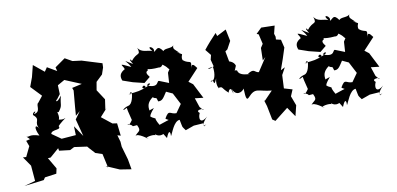

<svg xmlns="http://www.w3.org/2000/svg" viewBox="-91 -780 2417 1170"><g transform="rotate(-10 1117.5 -195.5)"><path d="M62 -114 37 -108 50 -73 20 -11 0 -12 40 46 48 142 -21 161 101 146 111 131 183 121 190 89 149 19 166 18 221 -30 224 -14 291 -6 318 -20 397 -9 408 4 439 38 481 52 500 138 487 128 495 131 569 163 639 174 628 111 604 28 602 -3 590 -45 610 -39 601 -117 573 -121 510 -171 555 -221 545 -211 554 -274 513 -337 522 -389 518 -384 562 -426 576 -467 577 -493C536 -506 494 -518 454 -531L399 -538L355 -563L291 -518L297 -494L239 -528L222 -503L157 -556L139 -484L118 -427L180 -362L150 -324C131 -314 160 -266 111 -260C142 -286 100 -273 106 -255C151 -217 97 -216 132 -164C109 -203 94 -182 122 -126C60 -146 60 -125 43 -133ZM288 -353 286 -408 330 -433 431 -391 369 -377 375 -360 366 -259 362 -206 390 -230 357 -184 385 -77 339 -145 341 -90 252 -83 195 -123C200 -154 274 -130 242 -170C244 -146 226 -152 297 -204C259 -186 247 -222 232 -180C286 -205 238 -260 262 -246C293 -286 277 -282 293 -343C256 -292 254 -321 266 -324Z M1113 -128 1094 -185 1146 -179 1099 -271 1073 -291 1141 -364C1120 -393 1111 -398 1104 -366C1118 -429 1100 -394 1061 -427C1054 -448 1065 -458 1064 -463C1050 -470 1019 -490 1052 -473C1022 -502 1012 -502 1021 -528C1015 -507 962 -519 956 -501C924 -546 920 -517 897 -506C915 -534 848 -561 889 -513C865 -525 821 -514 802 -549C818 -494 795 -527 755 -474C761 -478 727 -507 760 -456C686 -500 726 -481 746 -440C658 -483 699 -458 704 -435C711 -433 655 -420 678 -368L739 -347L808 -330L846 -361C805 -412 864 -393 834 -414C824 -418 837 -401 911 -408C938 -400 953 -463 924 -429C981 -391 947 -398 996 -372C988 -410 980 -401 960 -367L956 -304L898 -327C881 -333 895 -283 820 -312C832 -330 849 -322 834 -313C760 -273 801 -339 811 -304C781 -288 756 -285 701 -280C739 -269 691 -299 722 -286C721 -269 714 -215 686 -210C655 -203 633 -174 679 -202C667 -218 687 -148 693 -122C698 -128 668 -80 663 -100C715 -84 667 -80 719 -85C741 -41 718 -50 696 -19C711 -43 780 17 774 8C734 -1 815 -15 818 -4C813 -26 830 20 877 -9C849 -30 859 -18 885 24C903 -22 913 -16 911 17C922 1 943 -70 980 -72C993 -12 983 -36 1006 -3L1059 -22L1117 -26L1120 -7L1136 -17C1100 2 1122 -37 1149 -63C1100 -20 1092 -60 1108 -92C1075 -117 1150 -116 1131 -107ZM805 -159C818 -157 786 -195 842 -236C865 -217 861 -242 871 -205C897 -204 903 -217 928 -255L967 -237L1004 -166L968 -115C927 -114 927 -149 896 -94C917 -75 934 -92 854 -63C817 -127 858 -92 814 -117C824 -123 782 -105 838 -170Z M1452 -272C1445 -275 1385 -269 1377 -307C1348 -322 1346 -262 1374 -335C1377 -335 1371 -361 1339 -370L1327 -434L1341 -444L1367 -492L1352 -565L1294 -535L1288 -555C1260 -526 1233 -496 1208 -464L1237 -428L1230 -399L1241 -357C1206 -337 1185 -352 1236 -354C1243 -306 1232 -265 1206 -268C1234 -294 1215 -217 1243 -282C1229 -232 1260 -208 1246 -222C1277 -228 1261 -220 1303 -183C1315 -229 1339 -174 1319 -210C1336 -152 1333 -172 1325 -202C1345 -152 1386 -172 1397 -192C1399 -122 1406 -120 1419 -133C1469 -188 1479 -158 1564 -150L1511 -95L1507 -101L1519 -62L1536 24L1554 36L1638 -30L1679 29L1695 -36L1673 -95L1690 -135L1639 -150L1643 -232L1667 -276L1640 -262C1656 -306 1671 -349 1685 -395L1673 -445L1643 -452L1644 -469L1638 -488L1650 -537L1567 -539L1533 -506L1545 -501L1559 -440L1544 -417L1542 -340L1561 -358L1506 -274C1479 -276 1483 -305 1438 -275Z M2202 -128 2183 -185 2235 -179 2188 -271 2162 -291 2230 -364C2209 -393 2200 -398 2193 -366C2207 -429 2189 -394 2150 -427C2143 -448 2154 -458 2153 -463C2139 -470 2108 -490 2141 -473C2111 -502 2101 -502 2110 -528C2104 -507 2051 -519 2045 -501C2013 -546 2009 -517 1986 -506C2004 -534 1937 -561 1978 -513C1954 -525 1910 -514 1891 -549C1907 -494 1884 -527 1844 -474C1850 -478 1816 -507 1849 -456C1775 -500 1815 -481 1835 -440C1747 -483 1788 -458 1793 -435C1800 -433 1744 -420 1767 -368L1828 -347L1897 -330L1935 -361C1894 -412 1953 -393 1923 -414C1913 -418 1926 -401 2000 -408C2027 -400 2042 -463 2013 -429C2070 -391 2036 -398 2085 -372C2077 -410 2069 -401 2049 -367L2045 -304L1987 -327C1970 -333 1984 -283 1909 -312C1921 -330 1938 -322 1923 -313C1849 -273 1890 -339 1900 -304C1870 -288 1845 -285 1790 -280C1828 -269 1780 -299 1811 -286C1810 -269 1803 -215 1775 -210C1744 -203 1722 -174 1768 -202C1756 -218 1776 -148 1782 -122C1787 -128 1757 -80 1752 -100C1804 -84 1756 -80 1808 -85C1830 -41 1807 -50 1785 -19C1800 -43 1869 17 1863 8C1823 -1 1904 -15 1907 -4C1902 -26 1919 20 1966 -9C1938 -30 1948 -18 1974 24C1992 -22 2002 -16 2000 17C2011 1 2032 -70 2069 -72C2082 -12 2072 -36 2095 -3L2148 -22L2206 -26L2209 -7L2225 -17C2189 2 2211 -37 2238 -63C2189 -20 2181 -60 2197 -92C2164 -117 2239 -116 2220 -107ZM1894 -159C1907 -157 1875 -195 1931 -236C1954 -217 1950 -242 1960 -205C1986 -204 1992 -217 2017 -255L2056 -237L2093 -166L2057 -115C2016 -114 2016 -149 1985 -94C2006 -75 2023 -92 1943 -63C1906 -127 1947 -92 1903 -117C1913 -123 1871 -105 1927 -170Z"/></g></svg>

Font: Asimov Aggro
Style: Medium
Weight: 500
Designer: Google
Version: Version 2.000980; 2014